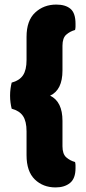

<svg xmlns="http://www.w3.org/2000/svg" viewBox="-20 -754 377 839"><path d="M199 -336Q253 -310 253 -226V-115Q253 -81 269.5 -66.5Q286 -52 308 -46Q310 -38 310 -31.5Q310 -25 310 -19Q310 26 286 45.5Q262 65 223 65Q168 65 132 30Q96 -5 96 -76V-180Q96 -224 80.5 -247Q65 -270 31 -279Q28 -291 26 -305.5Q24 -320 24 -336Q24 -352 26 -366.5Q28 -381 31 -393Q65 -402 80.5 -425Q96 -448 96 -492V-593Q96 -664 133.5 -699Q171 -734 226 -734Q266 -734 288 -715.5Q310 -697 310 -650Q310 -644 310 -637.5Q310 -631 308 -623Q286 -617 269.5 -602.5Q253 -588 253 -554V-446Q253 -361 199 -336Z"/></svg>

Font: Baloo Bhaina 2 ExtraBold
Style: Regular
Weight: 800
Designer: Yesha Goshar, Manish Minz, Shuchita Grover and Ek Type
Foundry: Ek Type
Version: Version 1.640;hotconv 1.0.111;makeotfexe 2.5.65597; ttfautoh